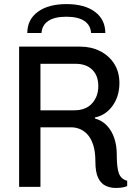

<svg xmlns="http://www.w3.org/2000/svg" viewBox="-20 -914 642 939"><path d="M545.5 5.2Q520.8 5.2 497.8 -4.9Q474.8 -15 460.6 -43Q446.5 -71 446.5 -124Q446.5 -173.5 435.6 -205.9Q424.8 -238.2 407.5 -256.8Q390.2 -275.2 370 -283.2Q349.8 -291.2 331 -291.2H177.8V0H73.5V-686H372Q426.2 -686 469.8 -663.9Q513.2 -641.8 538.6 -602Q564 -562.2 564 -507.2Q564 -443.8 530.9 -397.1Q497.8 -350.5 444.2 -339.5V-334.5Q479.5 -324.8 503.1 -299.6Q526.8 -274.5 538.9 -238.2Q551 -202 551 -159.8Q551 -92 561.9 -64.9Q572.8 -37.8 602 -29.8V-4Q592 0.8 577.2 3Q562.5 5.2 545.5 5.2ZM177.8 -374.5H342.8Q399.5 -374.5 430.1 -408.2Q460.8 -442 460.8 -492.8Q460.8 -544.2 431.1 -573.1Q401.5 -602 349.2 -602H177.8ZM113.5 -752.5Q113.5 -818.2 164.9 -856.1Q216.3 -894 305.2 -894Q394 -894 444.5 -856.1Q495 -818.3 495 -752.5H425.5Q423 -791 392.4 -811.6Q361.8 -832.2 304.2 -832.2Q246.8 -832.2 216.1 -811.6Q185.5 -791 183 -752.5Z"/></svg>

Font: Chivo Mono Medium
Style: Regular
Weight: 500
Monospace: yes
Designer: Hector Gatti
Foundry: Omnibus-Type
Version: Version 1.008